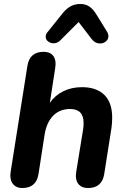

<svg xmlns="http://www.w3.org/2000/svg" viewBox="-20 -939 632 967"><path d="M32 -56Q33 -66 34 -76L118 -607Q129 -678 200 -678Q229 -678 244.5 -662Q260 -646 260 -616Q259 -606 258 -596L231 -421Q257 -459 299 -479.5Q341 -500 393 -500Q465 -500 505 -461.5Q545 -423 545 -346Q545 -317 541 -292L505 -63Q494 8 423 8Q394 8 378 -8.5Q362 -25 362 -55Q362 -60 364 -74L399 -290Q401 -301 401 -320Q401 -390 333 -390Q281 -390 248 -356.5Q215 -323 205 -263L174 -63Q163 8 92 8Q64 8 48 -9Q32 -26 32 -56ZM250 -721Q234 -721 222 -730.5Q210 -740 210 -754Q210 -767 220 -778L297 -874Q316 -897 337 -908Q358 -919 385 -919Q411 -919 430 -906Q449 -893 465 -867L518 -781Q526 -769 526 -756Q526 -741 513.5 -730.5Q501 -720 484 -720Q459 -720 442 -742L376 -828L284 -736Q269 -721 250 -721Z"/></svg>

Font: SN Pro Bold
Style: Bold Italic
Weight: 700
Italic angle: -9°
Designer: Tobias Whetton
Foundry: Supernotes
Version: Version 1.003